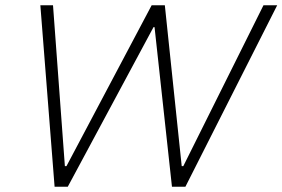

<svg xmlns="http://www.w3.org/2000/svg" viewBox="-20 -708 1071 728"><path d="M187 0 133 -688H181L226 -78H232L555 -688H605L669 -78H675L979 -688H1031L683 0H632L566 -605H562L237 0Z"/></svg>

Font: Saira ExtraLight
Style: Italic
Weight: 200
Italic angle: -12°
Designer: Hector Gatti with collaboration of the Omnibus-Type team
Foundry: Omnibus-Type
Version: Version 1.100; ttfautohint (v1.8.3)